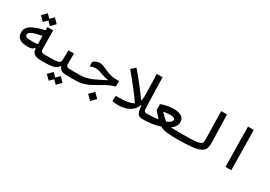

<svg xmlns="http://www.w3.org/2000/svg" viewBox="22 -1685 4058 2886"><g transform="rotate(30 2051.0 -242.5)"><path d="M280.3 -76.7C336.4 -76.7 372.1 -86.4 386.7 -118.2H399.4C406.2 -25.9 451.7 2.9 580.1 2.9C613.3 2.9 622.6 -17.1 622.6 -56.2C622.6 -89.8 613.3 -100.6 585.9 -100.6C512.7 -100.6 496.6 -108.9 496.1 -175.8L494.1 -481.9H393.6L394.5 -426.3C192.9 -379.4 90.3 -326.7 90.3 -217.8C90.3 -118.2 159.2 -76.7 280.3 -76.7ZM395.5 -329.6 397.9 -186C365.7 -182.6 326.7 -180.2 299.3 -180.2C212.4 -180.2 177.7 -188.5 177.7 -227.1C177.7 -271 244.6 -301.3 395.5 -329.6ZM417 -512.7 492.7 -587.9 417 -664.1 356 -602.5 294.9 -664.1 219.2 -587.9 294.9 -512.7 356 -573.7Z M580.1 2.9C769.5 2.9 827.6 -15.6 857.4 -73.7H869.6C884.3 -24.4 918.9 2.9 1007.3 2.9H1166C1189.5 2.9 1208.5 -10.3 1208.5 -56.2C1208.5 -81.1 1196.8 -100.6 1171.9 -100.6H1018.6C947.3 -100.6 936 -107.9 936 -179.2L938.5 -337.4L842.3 -335.4L838.4 -174.3C836.9 -108.4 816.9 -100.6 585.9 -100.6ZM935.1 207.5 1010.7 132.3 935.1 56.2 874 117.7 813 56.2 737.3 132.3 813 207.5 874 146.5Z M1162.1 2.9C1334 2.9 1423.8 -75.2 1581.1 -160.2C1648.9 -196.8 1681.2 -207 1730 -219.2L1731.4 -317.4C1659.2 -315.4 1621.6 -316.9 1559.1 -335.4C1467.8 -362.8 1418 -409.2 1346.2 -409.2C1308.1 -409.2 1267.1 -394.5 1236.3 -362.8L1240.2 -284.2C1279.3 -302.7 1299.8 -309.1 1335.9 -309.1C1385.7 -309.1 1424.8 -289.1 1477.5 -271.5C1521.5 -256.8 1544.9 -252 1575.7 -250V-241.2C1550.8 -230 1524.9 -216.8 1484.9 -195.8C1367.7 -134.8 1284.7 -100.6 1171.9 -100.6C1149.9 -100.6 1137.7 -82.5 1137.7 -51.3C1137.7 -11.2 1146.5 2.9 1162.1 2.9ZM1503.9 160.6 1582.5 82 1503.9 2.9 1425.3 82Z M2126.5 -116.7 2197.3 -178.7C2094.7 -339.4 1969.7 -491.2 1856.9 -622.6L1785.2 -557.6C1897.9 -422.4 2021.5 -271.5 2126.5 -116.7Z M1906.7 3.4C2050.3 3.4 2160.2 -60.5 2197.3 -166H2207C2219.2 -21.5 2241.7 2.9 2338.9 2.9C2369.6 2.9 2385.7 -16.6 2385.7 -49.3C2385.7 -81.1 2374.5 -100.6 2343.8 -100.6C2294.4 -100.6 2284.7 -118.2 2283.2 -173.3L2269.5 -693.4H2168.9L2178.2 -365.2C2183.1 -197.8 2147.9 -138.7 2006.8 -112.3C1947.3 -101.1 1883.8 -98.1 1800.3 -100.1L1794.9 -6.3C1820.8 -2.4 1836.4 3.4 1906.7 3.4Z M2335.9 2.9C2434.6 2.9 2537.1 -12.7 2623.5 -41C2689.9 -3.9 2771 2.9 2922.9 2.9C2975.6 2.9 2988.3 -12.7 2988.3 -53.2C2988.3 -89.4 2981.9 -100.6 2930.7 -100.6C2854 -100.6 2797.4 -101.1 2755.9 -104.5C2807.6 -141.1 2839.8 -186.5 2839.8 -238.8C2839.8 -322.8 2777.8 -366.2 2648.4 -366.2C2573.7 -366.2 2496.1 -346.7 2439 -325.2V-220.2C2479.5 -175.3 2506.3 -144 2534.2 -115.2C2477.1 -106 2411.6 -100.6 2343.8 -100.6ZM2647 -143.6C2615.7 -168.5 2586.4 -198.7 2536.1 -249.5C2569.8 -257.3 2604.5 -262.7 2643.1 -262.7C2716.3 -262.7 2735.8 -245.1 2735.8 -220.2C2735.8 -189.9 2702.1 -163.6 2647 -143.6Z M2923.8 2.9C3355.5 2.9 3405.8 -52.2 3400.9 -219.7L3387.7 -693.4H3287.1L3296.9 -205.1C3298.8 -116.7 3279.8 -100.6 2929.7 -100.6C2910.2 -100.6 2895.5 -89.4 2895.5 -51.3C2895.5 -16.1 2904.8 2.9 2923.8 2.9Z M3762.2 0H3862.8L3852.5 -693.4H3752Z"/></g></svg>

Font: Cascadia Mono NF
Style: Regular
Weight: 400
Monospace: yes
Designer: Aaron Bell
Foundry: Saja Typeworks
Version: Version 2404.023